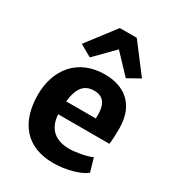

<svg xmlns="http://www.w3.org/2000/svg" viewBox="-198 -947 976 1070"><g transform="rotate(30 290.5 -411.5)"><path d="M192.9 -604 311 -724.1 424.8 -604 503.4 -647.9 365.2 -829.6H256.3L116.7 -647.5ZM46.4 -280.3C46.4 -99.6 139.2 7.8 309.1 7.8C395.5 7.8 479 -18.1 515.6 -47.9L490.7 -134.3C461.4 -118.2 387.2 -105.5 347.7 -105.5C261.7 -105.5 205.1 -147 198.7 -241.7H528.3C532.2 -266.6 533.7 -304.2 533.7 -346.2C531.7 -508.3 427.7 -565.4 312.5 -564.5C141.6 -563.5 46.4 -442.4 46.4 -280.3ZM201.7 -326.2C212.4 -424.8 251.5 -456.1 307.6 -456.1C376 -456.1 397 -407.7 392.1 -326.2Z"/></g></svg>

Font: Merriweather Sans
Style: Bold
Weight: 700
Designer: Eben Sorkin ( eben@eyebytes.com )
Foundry: Eben Sorkin
Version: Version 1.003